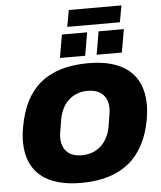

<svg xmlns="http://www.w3.org/2000/svg" viewBox="-65 -1084 964 1152"><g transform="rotate(-5 416.5 -508.0)"><path d="M375 -928H692L710 -1028H393ZM315 -746H467L491 -885H339ZM536 -746H688L712 -885H560ZM377 12C623 12 761 -106 802 -334C807 -365 810 -394 810 -421C810 -606 692 -700 482 -700C231 -700 99 -582 59 -354C53 -322 50 -292 50 -264C50 -81 168 12 377 12ZM396 -153C314 -153 275 -199 275 -270C275 -283 276 -297 290 -376C306 -470 367 -535 463 -535C545 -535 585 -488 585 -417C585 -404 583 -390 570 -312C554 -218 492 -153 396 -153Z"/></g></svg>

Font: Archivo Black
Style: Italic
Weight: 900
Italic angle: -10°
Designer: Hector Gatti
Foundry: Omnibus-Type
Version: Version 2.001